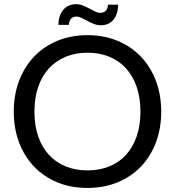

<svg xmlns="http://www.w3.org/2000/svg" viewBox="-20 -893 838 920"><path d="M752.5 -358Q752.5 -277.5 727 -210.2Q701.5 -143 655 -94.5Q608.5 -46 543.2 -19.2Q478 7.5 399 7.5Q320 7.5 255 -19.2Q190 -46 143.5 -94.5Q97 -143 71.5 -210.2Q46 -277.5 46 -358Q46 -438.5 71.5 -505.8Q97 -573 143.5 -621.8Q190 -670.5 255 -697.5Q320 -724.5 399 -724.5Q478 -724.5 543.2 -697.5Q608.5 -670.5 655 -621.8Q701.5 -573 727 -505.8Q752.5 -438.5 752.5 -358ZM653 -358Q653 -424 635 -476.5Q617 -529 584 -565.2Q551 -601.5 504 -621Q457 -640.5 399 -640.5Q341.5 -640.5 294.5 -621Q247.5 -601.5 214.2 -565.2Q181 -529 163 -476.5Q145 -424 145 -358Q145 -292 163 -239.8Q181 -187.5 214.2 -151.2Q247.5 -115 294.5 -95.8Q341.5 -76.5 399 -76.5Q457 -76.5 504 -95.8Q551 -115 584 -151.2Q617 -187.5 635 -239.8Q653 -292 653 -358ZM460.5 -831.5Q478 -831.5 487.2 -841.8Q496.5 -852 497 -870.5H546Q546 -849 540.5 -831Q535 -813 524.5 -799.8Q514 -786.5 498.5 -779.2Q483 -772 463 -772Q445.5 -772 429.5 -778.5Q413.5 -785 398.8 -792.8Q384 -800.5 371 -807Q358 -813.5 346 -813.5Q329 -813.5 319.8 -802.8Q310.5 -792 310 -774H260Q260 -795.5 265.8 -813.8Q271.5 -832 282.2 -845Q293 -858 308.8 -865.5Q324.5 -873 344 -873Q361.5 -873 377.5 -866.5Q393.5 -860 408 -852.2Q422.5 -844.5 435.5 -838Q448.5 -831.5 460.5 -831.5Z"/></svg>

Font: Lato TR
Style: Regular
Weight: 400
Designer: Lukasz Dziedzic
Foundry: tyPoland Lukasz Dziedzic
Version: Version 1.104 2013